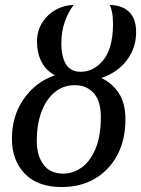

<svg xmlns="http://www.w3.org/2000/svg" viewBox="-20 -745 568 773"><path d="M228 8Q132 8 80 -45.5Q28 -99 28 -187Q28 -278 75.5 -346.5Q123 -415 201 -442Q165 -461 147 -496.5Q129 -532 129 -576Q129 -622 151 -655.5Q173 -689 207 -707Q241 -725 277 -725Q256 -699 241.5 -659.5Q227 -620 227 -568Q227 -519 245 -487.5Q263 -456 305 -456Q357 -456 395.5 -502.5Q434 -549 435 -645Q435 -675 431.5 -693.5Q428 -712 422 -725Q472 -724 500 -697Q528 -670 528 -615Q528 -552 490.5 -502.5Q453 -453 388 -431Q431 -411 458 -370.5Q485 -330 485 -264Q485 -183 453 -122Q421 -61 363.5 -26.5Q306 8 228 8ZM234 -46Q274 -46 308.5 -70.5Q343 -95 364.5 -146Q386 -197 386 -274Q386 -339 357 -370.5Q328 -402 281 -402Q234 -402 199.5 -373Q165 -344 146.5 -293.5Q128 -243 128 -178Q128 -119 155 -82.5Q182 -46 234 -46Z"/></svg>

Font: Noto Serif Condensed
Style: Italic
Weight: 400
Width: 3
Italic angle: -12°
Designer: Monotype Design Team
Foundry: Monotype Imaging Inc.
Version: Version 2.014; ttfautohint (v1.8.4.7-5d5b)